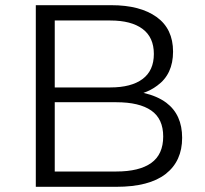

<svg xmlns="http://www.w3.org/2000/svg" viewBox="-20 -720 789 740"><path d="M191 -383H405Q486 -383 529.5 -415.5Q573 -448 573 -512Q573 -576 529.5 -608.5Q486 -641 405 -641H191ZM191 -59H428Q517 -59 563 -92Q609 -125 609 -194Q609 -262 563 -294Q517 -326 428 -326H191ZM118 0V-700H409Q520 -700 583.5 -654.5Q647 -609 647 -521Q647 -434 586 -390Q562 -372 533 -362Q586 -350 621 -324Q682 -278 682 -189Q682 -99 618.5 -49.5Q555 0 428 0Z"/></svg>

Font: Modern
Style: Small
Weight: 400
Designer: Julieta Ulanovsky
Foundry: Julieta Ulanovsky
Version: Version 8.000